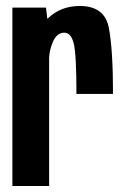

<svg xmlns="http://www.w3.org/2000/svg" viewBox="-20 -623 424 643"><path d="M236 -308.5Q236 -441 227 -477.2Q218 -513.5 195.5 -513.5Q170.5 -513.5 157.5 -483.5Q146 -457.5 144.5 -430V0H21.5V-597.5H134L138.5 -560Q139.5 -561 140.5 -561.5Q183.5 -603 247 -603Q330.5 -603 344.5 -529.8Q358.5 -456.5 358.5 -308.5Z"/></svg>

Font: Anybody Condensed SemiBold
Style: Regular
Weight: 600
Width: 3
Designer: Tyler Finck
Foundry: Etcetera Type Company
Version: Version 1.010; ttfautohint (v1.8.3) -l 8 -r 50 -G 200 -x 14 